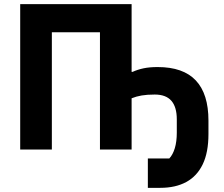

<svg xmlns="http://www.w3.org/2000/svg" viewBox="-20 -718 1075 922"><path d="M690 184V43H793Q810 25 819.5 -6.5Q829 -38 829 -81V-145Q829 -204 803 -234Q777 -264 723 -264Q686 -264 660 -259.5Q634 -255 612 -246V0H460V-563H229V0H77V-698H612V-373H617Q641 -384 669.5 -390Q698 -396 737 -396Q860 -396 920.5 -331.5Q981 -267 981 -139V-74Q981 14 953.5 71Q926 128 874.5 156Q823 184 750 184Z"/></svg>

Font: IBM Plex Sans
Style: Bold
Weight: 700
Designer: Mike Abbink, Paul van der Laan, Pieter van Rosmalen
Foundry: Bold Monday
Version: Version 3.201